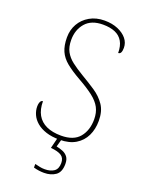

<svg xmlns="http://www.w3.org/2000/svg" viewBox="-172 -805 835 1106"><g transform="rotate(20 245.0 -252.0)"><path d="M261 10Q213 10 178 -1.5Q143 -13 120 -32.5Q97 -52 86 -76.5Q75 -101 75 -126Q75 -138 77.5 -147Q80 -156 84.5 -161Q89 -166 96 -166Q96 -116 115 -82.5Q134 -49 171 -32Q208 -15 261 -15Q338 -15 373.5 -58Q409 -101 409 -168Q409 -209 393 -239.5Q377 -270 341.5 -297.5Q306 -325 249 -357Q196 -387 163 -414Q130 -441 115 -475Q100 -509 100 -559Q100 -605 121 -642Q142 -679 181 -701.5Q220 -724 272 -724Q318 -724 353.5 -709Q389 -694 409 -669.5Q429 -645 429 -614Q429 -595 424 -585Q419 -575 408 -575Q408 -618 392 -645.5Q376 -673 345.5 -686Q315 -699 271 -699Q200 -699 164 -657.5Q128 -616 128 -554Q128 -511 143.5 -482.5Q159 -454 188 -431.5Q217 -409 259 -384Q305 -357 345.5 -330Q386 -303 411.5 -265.5Q437 -228 437 -169Q437 -118 417.5 -77.5Q398 -37 359 -13.5Q320 10 261 10ZM242 220Q227 220 211.5 218Q196 216 178 211V189Q196 193 209 196Q222 199 239 199Q274 199 295.5 184Q317 169 317 133Q317 102 296 88.5Q275 75 231 71L251 -9H276L259 52Q279 56 298 63.5Q317 71 329 86.5Q341 102 341 130Q341 180 312.5 200Q284 220 242 220Z"/></g></svg>

Font: Noto Serif Bengali Thin
Style: Regular
Weight: 250
Version: Version 2.003